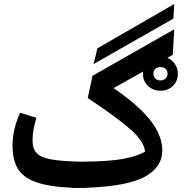

<svg xmlns="http://www.w3.org/2000/svg" viewBox="-20 -914 959 950"><path d="M838 -822 443 -597 462 -675 842 -894ZM687 -549Q687 -556 688 -560L542 -478Q665 -394 724 -318.5Q783 -243 783 -170Q783 -86 695.5 -39Q608 8 407 15V16H373H336V15Q221 10 157.5 -13Q94 -36 68 -79.5Q42 -123 42 -195Q42 -235 52 -277Q62 -319 80 -356L160 -331Q141 -268 141 -220Q141 -179 161 -157Q181 -135 232 -125.5Q283 -116 383 -114Q519 -115 587 -127.5Q655 -140 698 -163Q693 -214 628 -272Q563 -330 414 -429L438 -539L842 -769L835 -643L808 -628Q831 -618 845.5 -597Q860 -576 860 -549Q860 -513 835.5 -489Q811 -465 774 -465Q737 -465 712 -489Q687 -513 687 -549ZM809 -549Q809 -564 799.5 -573Q790 -582 774 -582Q758 -582 748.5 -573Q739 -564 739 -549Q739 -536 748.5 -526Q758 -516 774 -516Q790 -516 799.5 -526Q809 -536 809 -549Z"/></svg>

Font: FiraGO Medium
Style: Italic
Weight: 500
Italic angle: -8°
Designer: bBox Type GmbH
Foundry: bBox Type GmbH
Version: Version 1.001